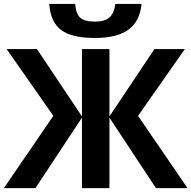

<svg xmlns="http://www.w3.org/2000/svg" viewBox="-20 -966 983 986"><path d="M572.3 -945.8C564.9 -883.8 535.2 -855 469.2 -855C431.6 -855 405.8 -861.8 391.6 -875.5C377 -888.7 368.7 -912.1 366.2 -945.8H232.9C237.3 -882.8 258.3 -837.9 295.4 -811C332 -784.2 389.2 -771 466.3 -771C616.2 -771 694.8 -824.2 707 -945.8ZM0 0H162.1L400.9 -361.8V0H542V-361.8L780.8 0H942.9L689 -371.1L929.2 -713.9H772.9L542 -368.2V-713.9H400.9V-368.2L169.9 -713.9H14.2L253.9 -371.1Z"/></svg>

Font: Noto Reveo Sans
Style: Bold
Weight: 700
Designer: Monotype Design team
Foundry: Monotype Imaging Inc.
Version: Version 1.04